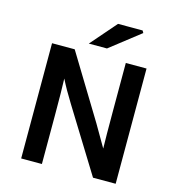

<svg xmlns="http://www.w3.org/2000/svg" viewBox="-132 -1043 1053 1154"><g transform="rotate(15 395.0 -466.0)"><path d="M106 -717H247L488 -321L567 -185Q565 -253 565 -416V-717H694V0H553L309 -395Q263 -469 232 -531Q235 -455 235 -304V0H106ZM459 -932H612L620 -918L433 -772H320Z"/></g></svg>

Font: Nebula Sans Semibold
Style: Regular
Weight: 600
Designer: Paul D. Hunt for Adobe (as Source Sans)
Foundry: Nebula Entertainment & Broadcasting LLC
Version: Version 1.010